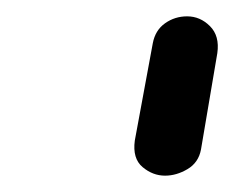

<svg xmlns="http://www.w3.org/2000/svg" viewBox="-20 -792 287 235"><path d="M182 -577Q167 -577 154.5 -587.5Q142 -598 145 -620L167 -739Q170 -755 182 -763.5Q194 -772 209 -772Q225 -772 237 -760Q249 -748 246 -727L226 -609Q223 -593 209.5 -585Q196 -577 182 -577Z"/></svg>

Font: Edu VIC WA NT Beginner Medium
Style: Regular
Weight: 500
Designer: Tina and Corey Anderson
Foundry: Google for Education
Version: Version 1.003